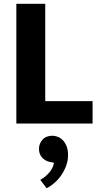

<svg xmlns="http://www.w3.org/2000/svg" viewBox="-20 -650 512 1010"><path d="M66 -630H218V-118H467V0H66ZM247 203Q219 198 202 179.5Q185 161 185 133Q185 106 203.5 85Q222 64 256 64Q269 64 283.5 69.5Q298 75 310 87Q322 99 330 118.5Q338 138 338 166Q338 195 328 222Q318 249 302.5 271.5Q287 294 266.5 312Q246 330 225 340L192 296Q218 282 238.5 258.5Q259 235 264 206Z"/></svg>

Font: Mukta Mahee ExtraBold
Style: Regular
Weight: 800
Designer: Shuchita Grover, Noopur Datye, Girish Dalvi, Yashodeep Gholap
Foundry: Ek Type
Version: Version 2.538;PS 1.000;hotconv 16.6.51;makeotf.lib2.5.65220;